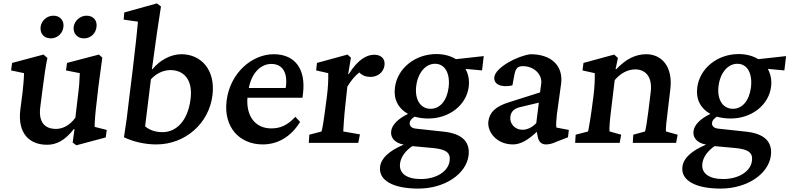

<svg xmlns="http://www.w3.org/2000/svg" viewBox="-20 -838 4630 1126"><path d="M535 -94C535 -125 539 -176 547 -241L557 -329C566 -400 572 -444 580 -500L560 -518L373 -469L367 -425L448 -409C447 -371 444 -326 437 -275L422 -148C389 -101 345 -82 309 -82C244 -82 205 -119 216 -209L231 -325C239 -389 248 -451 258 -498L235 -518L51 -469L45 -425L121 -409C120 -369 116 -331 112 -294L99 -193C83 -57 151 11 256 11C310 11 360 -13 413 -81L417 -80L406 -2L428 14L600 -32L606 -76ZM218 -680C214 -643 236 -613 278 -613C317 -613 348 -643 352 -680C357 -716 333 -746 294 -746C253 -746 223 -716 218 -680ZM412 -680C408 -643 432 -613 472 -613C513 -613 542 -643 546 -680C551 -716 529 -746 488 -746C449 -746 417 -716 412 -680Z M707 -33C762 -7 828 9 897 9C1067 9 1206 -115 1226 -279C1245 -431 1157 -520 1044 -520C979 -520 914 -482 874 -432L871 -433C897 -621 908 -702 924 -800L900 -818L709 -765L705 -723L789 -711C787 -680 773 -550 758 -427L736 -249C728 -176 720 -113 707 -33ZM831 -97 865 -373C898 -409 940 -427 980 -427C1055 -427 1114 -373 1097 -253C1080 -126 1012 -63 933 -63C890 -63 856 -76 831 -97Z M1521 9C1608 9 1686 -35 1740 -123L1712 -153C1666 -103 1624 -85 1571 -85C1479 -85 1423 -154 1431 -265H1754L1757 -290C1774 -430 1713 -519 1587 -520C1460 -521 1329 -412 1309 -247C1290 -95 1382 9 1521 9ZM1439 -322C1458 -417 1514 -463 1571 -463C1635 -463 1667 -415 1657 -332L1655 -322Z M1791 0H2081L2091 -50L1993 -67C1994 -88 1998 -157 2006 -228L2017 -330C2039 -366 2062 -394 2087 -413C2106 -394 2127 -387 2153 -387C2193 -387 2229 -412 2235 -455C2240 -496 2212 -517 2175 -517C2132 -517 2080 -491 2025 -403L2022 -404L2038 -500L2018 -518L1839 -469L1834 -425L1905 -409C1906 -374 1904 -328 1898 -279L1886 -188C1877 -119 1869 -77 1866 -67L1794 -48Z M2433 268C2588 268 2714 183 2728 74C2738 -8 2688 -55 2581 -66L2424 -83C2394 -85 2380 -99 2383 -119C2384 -131 2394 -142 2411 -154C2435 -147 2462 -143 2492 -143C2615 -143 2716 -222 2729 -330C2734 -369 2726 -404 2710 -434L2807 -425L2817 -509L2654 -491C2623 -510 2584 -521 2539 -521C2415 -521 2310 -438 2296 -324C2287 -256 2316 -201 2373 -170C2315 -142 2278 -106 2274 -68C2269 -29 2298 2 2348 10C2261 47 2215 90 2209 140C2199 219 2284 268 2433 268ZM2326 121C2331 82 2358 46 2398 19L2518 30C2596 37 2623 58 2617 104C2610 168 2538 212 2448 212C2364 212 2319 178 2326 121ZM2421 -334C2431 -412 2476 -464 2531 -464C2589 -464 2621 -409 2611 -325C2601 -248 2561 -200 2505 -200C2446 -200 2411 -254 2421 -334Z M2989 9C3032 9 3078 -17 3128 -65L3134 -34C3140 -6 3156 9 3182 9C3198 9 3219 5 3244 -7L3311 -33L3316 -76L3243 -90C3240 -105 3242 -132 3246 -168L3271 -349C3283 -453 3213 -520 3091 -520C3013 -510 2886 -442 2879 -386C2874 -343 2919 -323 2985 -337L2996 -396C3004 -438 3015 -450 3047 -450C3110 -450 3161 -403 3154 -347L3147 -296L2964 -238C2887 -214 2851 -180 2844 -126C2837 -65 2891 9 2989 9ZM2973 -152C2976 -182 2993 -201 3031 -210L3140 -236L3125 -116C3099 -89 3071 -77 3043 -77C3000 -77 2968 -113 2973 -152Z M3353 0H3614L3623 -48L3555 -67C3552 -81 3556 -130 3564 -194L3585 -368C3619 -409 3662 -431 3706 -431C3760 -431 3808 -394 3796 -297L3782 -183C3775 -127 3768 -85 3763 -67L3694 -48L3691 0H3945L3954 -48L3886 -67C3883 -80 3889 -133 3896 -187L3911 -313C3928 -449 3859 -520 3770 -520C3708 -520 3652 -493 3594 -432L3590 -433L3604 -498L3582 -518L3402 -469L3396 -425L3468 -409C3469 -374 3467 -328 3461 -279L3449 -188C3439 -117 3431 -79 3429 -67L3356 -48Z M4206 268C4361 268 4487 183 4501 74C4511 -8 4461 -55 4354 -66L4197 -83C4167 -85 4153 -99 4156 -119C4157 -131 4167 -142 4184 -154C4208 -147 4235 -143 4265 -143C4388 -143 4489 -222 4502 -330C4507 -369 4499 -404 4483 -434L4580 -425L4590 -509L4427 -491C4396 -510 4357 -521 4312 -521C4188 -521 4083 -438 4069 -324C4060 -256 4089 -201 4146 -170C4088 -142 4051 -106 4047 -68C4042 -29 4071 2 4121 10C4034 47 3988 90 3982 140C3972 219 4057 268 4206 268ZM4099 121C4104 82 4131 46 4171 19L4291 30C4369 37 4396 58 4390 104C4383 168 4311 212 4221 212C4137 212 4092 178 4099 121ZM4194 -334C4204 -412 4249 -464 4304 -464C4362 -464 4394 -409 4384 -325C4374 -248 4334 -200 4278 -200C4219 -200 4184 -254 4194 -334Z"/></svg>

Font: TPK Tissa Web SemiBold
Style: Italic
Weight: 600
Italic angle: -7°
Designer: Jacques Le Bailly, Suppakit Chalermlarp | Katatrad Co.,Ltd.
Foundry: Jacques Le Bailly, Cadson Demak Co.,Ltd.
Version: Version 5.000;Glyphs 3.1.2 (3151)